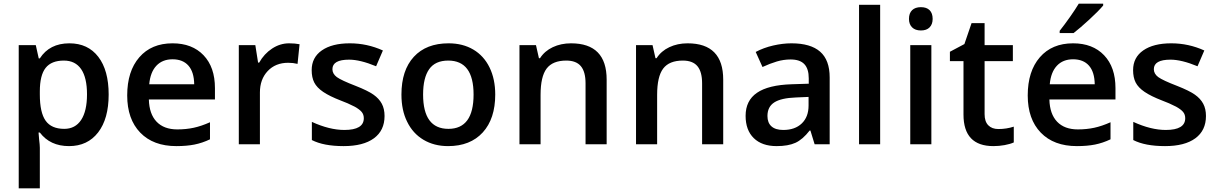

<svg xmlns="http://www.w3.org/2000/svg" viewBox="-20 -786 6632 1046"><path d="M572 -271Q572 -403 515.5 -476.5Q459 -550 358 -550Q250 -550 197 -468H191L175 -540H82V240H197V19Q197 4 193 -28L190 -64H197Q253 10 356 10Q457 10 514.5 -64.5Q572 -139 572 -271ZM454 -272Q454 -181 422 -132.5Q390 -84 330 -84Q260 -84 228.5 -128.5Q197 -173 197 -271V-288Q197 -376 228.5 -416Q260 -456 328 -456Q390 -456 422 -409.5Q454 -363 454 -272Z M1124 -27V-120Q1077 -99 1035.5 -90Q994 -81 946 -81Q873 -81 833 -123Q793 -165 791 -244H1151V-306Q1151 -420 1089 -485Q1027 -550 920 -550Q805 -550 739 -474Q673 -398 673 -266Q673 -137 744 -63.5Q815 10 941 10Q997 10 1039.5 1.5Q1082 -7 1124 -27ZM1038 -327H793Q799 -393 832 -428Q865 -463 920 -463Q976 -463 1006.5 -428.5Q1037 -394 1038 -327Z M1392 -445H1386L1371 -540H1281V0H1396V-282Q1396 -354 1438.5 -399Q1481 -444 1550 -444Q1577 -444 1601 -438L1612 -545Q1587 -550 1555 -550Q1506 -550 1462.5 -521.5Q1419 -493 1392 -445Z M2060 -221Q2045 -249 2014.5 -270.5Q1984 -292 1918 -318Q1840 -348 1815 -366Q1791 -384 1791 -409Q1791 -461 1882 -461Q1942 -461 2029 -425L2066 -511Q1980 -550 1886 -550Q1789 -550 1733.5 -511.5Q1678 -473 1678 -404Q1678 -364 1692 -336.5Q1706 -309 1740.5 -285.5Q1775 -262 1837 -238Q1873 -225 1912 -205Q1939 -190 1950.5 -176Q1962 -162 1962 -142Q1962 -78 1856 -78Q1775 -78 1679 -122V-23Q1743 10 1852 10Q1959 10 2017 -32.5Q2075 -75 2075 -154Q2075 -193 2060 -221Z M2424 -550Q2302 -550 2234.5 -476.5Q2167 -403 2167 -271Q2167 -185 2198 -123Q2229 -59 2287 -24.5Q2345 10 2421 10Q2542 10 2610 -64.5Q2678 -139 2678 -271Q2678 -355 2647 -418.5Q2616 -482 2558.5 -516Q2501 -550 2424 -550ZM2422 -456Q2560 -456 2560 -271Q2560 -84 2423 -84Q2285 -84 2285 -271Q2285 -362 2318 -409Q2351 -456 2422 -456Z M3091 -550Q3036 -550 2991.5 -529Q2947 -508 2922 -469H2916L2900 -540H2810V0H2925V-269Q2925 -369 2958 -412.5Q2991 -456 3065 -456Q3119 -456 3144.5 -425.5Q3170 -395 3170 -332V0H3285V-352Q3285 -550 3091 -550Z M3726 -550Q3671 -550 3626.5 -529Q3582 -508 3557 -469H3551L3535 -540H3445V0H3560V-269Q3560 -369 3593 -412.5Q3626 -456 3700 -456Q3754 -456 3779.5 -425.5Q3805 -395 3805 -332V0H3920V-352Q3920 -550 3726 -550Z M4500 -364Q4500 -459 4448 -504.5Q4396 -550 4292 -550Q4244 -550 4192 -538Q4140 -526 4097 -503L4134 -421Q4175 -440 4212 -451Q4249 -462 4287 -462Q4338 -462 4362 -436.5Q4386 -411 4386 -359V-330L4293 -327Q4166 -323 4104 -280.5Q4042 -238 4042 -155Q4042 -77 4086.5 -33.5Q4131 10 4211 10Q4274 10 4313.5 -8Q4353 -26 4391 -75H4395L4418 0H4500ZM4161 -154Q4161 -204 4198 -228Q4235 -252 4316 -255L4385 -258V-211Q4385 -149 4348 -113.5Q4311 -78 4247 -78Q4205 -78 4183 -97.5Q4161 -117 4161 -154Z M4660 -760V0H4775V-760Z M4997 -620Q5028 -620 5044.5 -637Q5061 -654 5061 -683Q5061 -714 5044.5 -730.5Q5028 -747 4997 -747Q4966 -747 4949 -730.5Q4932 -714 4932 -683Q4932 -654 4949 -637Q4966 -620 4997 -620ZM4939 -540V0H5054V-540Z M5344 -164V-453H5498V-540H5344V-660H5273L5234 -546L5155 -504V-453H5229V-162Q5229 10 5392 10Q5423 10 5453 4.5Q5483 -1 5503 -10V-96Q5463 -83 5419 -83Q5384 -83 5364 -103.5Q5344 -124 5344 -164Z M5990 -756V-766H5857Q5839 -736 5809.5 -694Q5780 -652 5753 -618V-606H5829Q5864 -633 5914.5 -679.5Q5965 -726 5990 -756ZM6030 -27V-120Q5983 -99 5941.5 -90Q5900 -81 5852 -81Q5779 -81 5739 -123Q5699 -165 5697 -244H6057V-306Q6057 -420 5995 -485Q5933 -550 5826 -550Q5711 -550 5645 -474Q5579 -398 5579 -266Q5579 -137 5650 -63.5Q5721 10 5847 10Q5903 10 5945.5 1.5Q5988 -7 6030 -27ZM5944 -327H5699Q5705 -393 5738 -428Q5771 -463 5826 -463Q5882 -463 5912.5 -428.5Q5943 -394 5944 -327Z M6535 -221Q6520 -249 6489.5 -270.5Q6459 -292 6393 -318Q6315 -348 6290 -366Q6266 -384 6266 -409Q6266 -461 6357 -461Q6417 -461 6504 -425L6541 -511Q6455 -550 6361 -550Q6264 -550 6208.5 -511.5Q6153 -473 6153 -404Q6153 -364 6167 -336.5Q6181 -309 6215.5 -285.5Q6250 -262 6312 -238Q6348 -225 6387 -205Q6414 -190 6425.5 -176Q6437 -162 6437 -142Q6437 -78 6331 -78Q6250 -78 6154 -122V-23Q6218 10 6327 10Q6434 10 6492 -32.5Q6550 -75 6550 -154Q6550 -193 6535 -221Z"/></svg>

Font: OpenSansMMV
Style: Semibold
Weight: 600
Designer: Steve Matteson
Foundry: Ascender Corporation
Version: Version 6.000